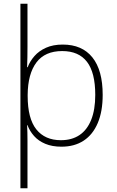

<svg xmlns="http://www.w3.org/2000/svg" viewBox="-20 -780 630 1034"><path d="M533 -269Q533 -180 506.5 -117.5Q480 -55 430.5 -22.5Q381 10 311 10Q261 10 224 -5.5Q187 -21 163.5 -47.5Q140 -74 128 -106H126Q127 -87 127.5 -66Q128 -45 128 -24.5Q128 -4 128 15V234H90V-760H128V-527Q128 -505 127.5 -472.5Q127 -440 126 -418H129Q141 -450 165.5 -478Q190 -506 228 -523Q266 -540 318 -540Q422 -540 477.5 -471Q533 -402 533 -269ZM493 -269Q493 -389 448.5 -447Q404 -505 315 -505Q222 -505 176 -443.5Q130 -382 129 -270V-263Q129 -142 175.5 -83.5Q222 -25 308 -25Q367 -25 408 -52.5Q449 -80 471 -134.5Q493 -189 493 -269Z"/></svg>

Font: Noto Sans Khmer ExtraLight
Style: Regular
Weight: 250
Version: Version 2.003